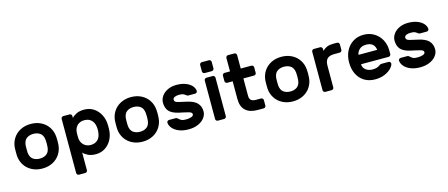

<svg xmlns="http://www.w3.org/2000/svg" viewBox="-53 -1384 5242 2247"><g transform="rotate(-15 2567.5 -260.0)"><path d="M551 -259Q551 -233 549 -209Q544 -148 512 -98Q480 -48 424.5 -19Q369 10 298 10Q227 10 171.5 -19Q116 -48 84 -98Q52 -148 47 -209Q46 -221 46 -259Q46 -298 47 -310Q52 -372 84 -422Q116 -472 171.5 -501Q227 -530 298 -530Q369 -530 424.5 -501Q480 -472 512 -422Q544 -372 549 -310Q551 -286 551 -259ZM177 -305Q176 -295 176 -260Q176 -225 177 -215Q183 -158 216.5 -134Q250 -110 298 -110Q346 -110 379.5 -134Q413 -158 419 -215Q421 -235 421 -260Q421 -285 419 -305Q413 -362 379.5 -386Q346 -410 298 -410Q250 -410 216.5 -386Q183 -362 177 -305Z M794 163Q794 174 786 182Q778 190 767 190H691Q680 190 672 182Q664 174 664 163V-493Q664 -504 672 -512Q680 -520 691 -520H767Q778 -520 786 -512Q794 -504 794 -493V-470Q815 -494 852 -512Q889 -530 945 -530Q1010 -530 1059.5 -497.5Q1109 -465 1137 -411.5Q1165 -358 1168 -295Q1169 -285 1169 -260Q1169 -235 1168 -225Q1165 -162 1137 -108.5Q1109 -55 1059.5 -22.5Q1010 10 945 10Q890 10 853 -8Q816 -26 794 -50ZM915 -410Q865 -410 832 -380.5Q799 -351 794 -298Q793 -288 793 -260Q793 -232 794 -222Q799 -171 832.5 -140.5Q866 -110 915 -110Q966 -110 999 -140Q1032 -170 1038 -232Q1040 -252 1040 -260Q1040 -336 1006 -373Q972 -410 915 -410Z M1765 -259Q1765 -233 1763 -209Q1758 -148 1726 -98Q1694 -48 1638.5 -19Q1583 10 1512 10Q1441 10 1385.5 -19Q1330 -48 1298 -98Q1266 -148 1261 -209Q1260 -221 1260 -259Q1260 -298 1261 -310Q1266 -372 1298 -422Q1330 -472 1385.5 -501Q1441 -530 1512 -530Q1583 -530 1638.5 -501Q1694 -472 1726 -422Q1758 -372 1763 -310Q1765 -286 1765 -259ZM1391 -305Q1390 -295 1390 -260Q1390 -225 1391 -215Q1397 -158 1430.5 -134Q1464 -110 1512 -110Q1560 -110 1593.5 -134Q1627 -158 1633 -215Q1635 -235 1635 -260Q1635 -285 1633 -305Q1627 -362 1593.5 -386Q1560 -410 1512 -410Q1464 -410 1430.5 -386Q1397 -362 1391 -305Z M1858 -369Q1858 -410 1883 -447Q1908 -484 1955 -507Q2002 -530 2064 -530Q2126 -530 2173.5 -512Q2221 -494 2247.5 -464Q2274 -434 2276 -401Q2277 -390 2268.5 -382Q2260 -374 2249 -374H2172Q2160 -374 2153 -377.5Q2146 -381 2138 -388Q2126 -398 2110.5 -404Q2095 -410 2064 -410Q2031 -410 2009.5 -400Q1988 -390 1988 -369Q1988 -354 1998.5 -345.5Q2009 -337 2035 -330.5Q2061 -324 2129 -309Q2215 -291 2253 -251Q2291 -211 2291 -149Q2291 -108 2264 -71.5Q2237 -35 2186.5 -12.5Q2136 10 2069 10Q2002 10 1952.5 -10.5Q1903 -31 1876.5 -63Q1850 -95 1848 -129Q1847 -140 1855.5 -148Q1864 -156 1875 -156H1952Q1963 -156 1970 -152Q1977 -148 1985 -140Q1999 -126 2016 -118Q2033 -110 2069 -110Q2105 -110 2133 -119.5Q2161 -129 2161 -149Q2161 -162 2151 -169.5Q2141 -177 2120 -183Q2099 -189 2048 -200L2009 -208Q1925 -227 1891.5 -266Q1858 -305 1858 -369Z M2533 -683V-605Q2533 -594 2525 -586Q2517 -578 2506 -578H2420Q2409 -578 2401 -586Q2393 -594 2393 -605V-683Q2393 -694 2401 -702Q2409 -710 2420 -710H2506Q2517 -710 2525 -702Q2533 -694 2533 -683ZM2501 0H2425Q2414 0 2406 -8Q2398 -16 2398 -27V-493Q2398 -504 2406 -512Q2414 -520 2425 -520H2501Q2512 -520 2520 -512Q2528 -504 2528 -493V-27Q2528 -16 2520 -8Q2512 0 2501 0Z M2919 -120H2980Q2991 -120 2999 -112Q3007 -104 3007 -93V-27Q3007 -16 2999 -8Q2991 0 2980 0H2906Q2811 0 2761 -46.5Q2711 -93 2711 -185V-400H2645Q2634 -400 2626 -408Q2618 -416 2618 -427V-493Q2618 -504 2626 -512Q2634 -520 2645 -520H2711V-683Q2711 -694 2719 -702Q2727 -710 2738 -710H2814Q2825 -710 2833 -702Q2841 -694 2841 -683V-520H2970Q2981 -520 2989 -512Q2997 -504 2997 -493V-427Q2997 -416 2989 -408Q2981 -400 2970 -400H2841V-188Q2841 -155 2858.5 -137.5Q2876 -120 2919 -120Z M3587 -259Q3587 -233 3585 -209Q3580 -148 3548 -98Q3516 -48 3460.5 -19Q3405 10 3334 10Q3263 10 3207.5 -19Q3152 -48 3120 -98Q3088 -148 3083 -209Q3082 -221 3082 -259Q3082 -298 3083 -310Q3088 -372 3120 -422Q3152 -472 3207.5 -501Q3263 -530 3334 -530Q3405 -530 3460.5 -501Q3516 -472 3548 -422Q3580 -372 3585 -310Q3587 -286 3587 -259ZM3213 -305Q3212 -295 3212 -260Q3212 -225 3213 -215Q3219 -158 3252.5 -134Q3286 -110 3334 -110Q3382 -110 3415.5 -134Q3449 -158 3455 -215Q3457 -235 3457 -260Q3457 -285 3455 -305Q3449 -362 3415.5 -386Q3382 -410 3334 -410Q3286 -410 3252.5 -386Q3219 -362 3213 -305Z M3830 -287V-27Q3830 -16 3822 -8Q3814 0 3803 0H3727Q3716 0 3708 -8Q3700 -16 3700 -27V-493Q3700 -504 3708 -512Q3716 -520 3727 -520H3803Q3814 -520 3822 -512Q3830 -504 3830 -493V-470Q3857 -496 3887 -508Q3917 -520 3963 -520H4008Q4019 -520 4027 -512Q4035 -504 4035 -493V-427Q4035 -416 4027 -408Q4019 -400 4008 -400H3943Q3883 -400 3856.5 -373.5Q3830 -347 3830 -287Z M4575 -276V-231Q4575 -220 4567 -212Q4559 -204 4548 -204H4214Q4214 -161 4248 -135.5Q4282 -110 4329 -110Q4384 -110 4414 -133Q4425 -141 4432 -144Q4439 -147 4451 -147H4531Q4542 -147 4550 -139.5Q4558 -132 4558 -122Q4558 -101 4530.5 -69Q4503 -37 4451 -13.5Q4399 10 4329 10Q4255 10 4199.5 -24Q4144 -58 4114 -119Q4084 -180 4084 -260Q4084 -335 4114 -396.5Q4144 -458 4200 -494Q4256 -530 4329 -530Q4402 -530 4458 -495.5Q4514 -461 4544.5 -403Q4575 -345 4575 -276ZM4440 -318Q4429 -410 4329 -410Q4277 -410 4247.5 -382Q4218 -354 4214 -318Z M4664 -369Q4664 -410 4689 -447Q4714 -484 4761 -507Q4808 -530 4870 -530Q4932 -530 4979.5 -512Q5027 -494 5053.5 -464Q5080 -434 5082 -401Q5083 -390 5074.5 -382Q5066 -374 5055 -374H4978Q4966 -374 4959 -377.5Q4952 -381 4944 -388Q4932 -398 4916.5 -404Q4901 -410 4870 -410Q4837 -410 4815.5 -400Q4794 -390 4794 -369Q4794 -354 4804.5 -345.5Q4815 -337 4841 -330.5Q4867 -324 4935 -309Q5021 -291 5059 -251Q5097 -211 5097 -149Q5097 -108 5070 -71.5Q5043 -35 4992.5 -12.5Q4942 10 4875 10Q4808 10 4758.5 -10.5Q4709 -31 4682.5 -63Q4656 -95 4654 -129Q4653 -140 4661.5 -148Q4670 -156 4681 -156H4758Q4769 -156 4776 -152Q4783 -148 4791 -140Q4805 -126 4822 -118Q4839 -110 4875 -110Q4911 -110 4939 -119.5Q4967 -129 4967 -149Q4967 -162 4957 -169.5Q4947 -177 4926 -183Q4905 -189 4854 -200L4815 -208Q4731 -227 4697.5 -266Q4664 -305 4664 -369Z"/></g></svg>

Font: Hezaedrus Medium
Style: Regular
Weight: 500
Designer: Hubert & Fischer
Foundry: Hubert & Fischer
Version: Version 1.10;September 3, 2019;FontCreator 11.5.0.2425 64-bi